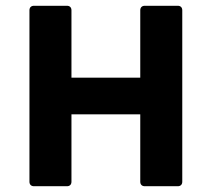

<svg xmlns="http://www.w3.org/2000/svg" viewBox="-20 -645 732 665"><path d="M82 -609.4V-15.6C82 -5.9 87.9 0 97.7 0H211.9C221.7 0 227.5 -5.9 227.5 -15.6V-249H465.8V-15.6C465.8 -5.9 471.7 0 481.4 0H595.7C605.5 0 611.3 -5.9 611.3 -15.6V-609.4C611.3 -619.1 605.5 -625 595.7 -625H481.4C471.7 -625 465.8 -619.1 465.8 -609.4V-376H227.5V-609.4C227.5 -619.1 221.7 -625 211.9 -625H97.7C87.9 -625 82 -619.1 82 -609.4Z"/></svg>

Font: Ed Sans Neue
Style: Bold
Weight: 700
Designer: Stephen Hutchings
Version: Version 1.004;PS 001.004;hotconv 1.0.88;makeotf.lib2.5.64775